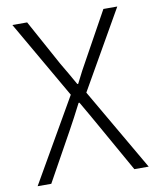

<svg xmlns="http://www.w3.org/2000/svg" viewBox="-82 -794 706 858"><g transform="rotate(-10 270.5 -364.5)"><path d="M19 0H81L202 -218C222 -254 241 -290 264 -335H268C294 -290 315 -254 335 -218L458 0H523L306 -374L509 -729H446L331 -521C312 -488 298 -461 277 -419H273C249 -461 234 -488 214 -521L100 -729H33L236 -377Z"/></g></svg>

Font: Noto Sans CJK SC Light
Style: Regular
Weight: 300
Designer: Ryoko NISHIZUKA 西塚涼子 (kana, bopomofo & ideographs); Paul D. Hunt (Latin, Greek & Cyrillic); Sandoll Communications 산돌커뮤니
Foundry: Adobe
Version: Version 2.004;hotconv 1.0.118;makeotfexe 2.5.65603